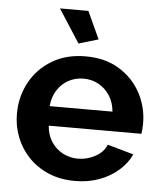

<svg xmlns="http://www.w3.org/2000/svg" viewBox="-53 -777 705 834"><g transform="rotate(5 299.5 -360.5)"><path d="M304.3 10Q240.7 10 189.8 -11.5Q138.8 -33 102.8 -70.3Q66.9 -107.5 47.6 -156.1Q28.3 -204.6 28.3 -258.7Q28.3 -333.6 61.9 -395.8Q95.4 -457.9 157.5 -495.6Q219.6 -533.3 304.8 -533.3Q390.6 -533.3 451.5 -495.5Q512.5 -457.8 545.3 -396.6Q578 -335.5 578 -264.1Q578 -251.8 577 -239.6Q576.1 -227.4 574.6 -219.3H170.5Q173.6 -178.6 193.1 -149.1Q212.7 -119.5 243.3 -103.5Q274 -87.6 308.6 -87.6Q348.9 -87.6 384.7 -107.1Q420.4 -126.5 433.3 -159.2L547.6 -127Q528.8 -87.2 493.5 -56.3Q458.2 -25.4 410.2 -7.7Q362.2 10 304.3 10ZM167 -304.2H441Q437.4 -343.9 418.5 -373.4Q399.6 -403 369.8 -419.5Q340.1 -436.1 303.5 -436.1Q267.4 -436.1 237.6 -419.5Q207.9 -403 189.2 -373.4Q170.6 -343.9 167 -304.2ZM174.7 -731H298.7L353.6 -611.5L268.2 -586.1Z"/></g></svg>

Font: Raleway Thin
Style: Regular
Weight: 100
Designer: Matt McInerney, Pablo Impallari, Rodrigo Fuenzalida
Foundry: Matt McInerney, Pablo Impallari, Rodrigo Fuenzalida
Version: Version 4.026